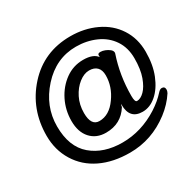

<svg xmlns="http://www.w3.org/2000/svg" viewBox="-160 -892 1104 1088"><g transform="rotate(-30 392.0 -347.5)"><path d="M332 -219Q397 -219 445 -287Q492 -352 492 -426Q492 -461 474 -479Q456 -497 423 -497Q390 -497 356 -470.5Q322 -444 300 -400Q278 -356 278 -302Q278 -219 332 -219ZM393 23Q284 23 202.5 -16Q121 -55 75.5 -129Q30 -203 30 -296Q30 -470 142 -594Q254 -718 428 -718Q519 -718 594.5 -682.5Q670 -647 712.5 -581Q755 -515 755 -429Q755 -344 729 -279.5Q703 -215 661 -178.5Q619 -142 571 -142Q486 -142 486 -236Q486 -241 485 -241Q484 -241 481 -224Q430 -143 332 -143Q269 -143 231.5 -184.5Q194 -226 194 -298Q194 -369 224.5 -430Q255 -491 307 -528.5Q359 -566 424 -566Q490 -566 514 -532V-545Q514 -556 532 -556Q545 -556 560.5 -550Q576 -544 588.5 -534Q601 -524 601 -511L600 -506Q559 -385 559 -252Q559 -211 573 -211Q597 -211 621.5 -235.5Q646 -260 663.5 -308Q681 -356 681 -428Q681 -498 647 -548.5Q613 -599 554 -625Q495 -651 426 -651Q295 -651 201.5 -547.5Q108 -444 108 -313Q108 -179 185 -113.5Q262 -48 385 -48Q508 -48 620 -119Q671 -152 705 -190Q718 -205 730 -205Q750 -205 750 -183Q750 -175 744 -163Q709 -109 654 -67Q536 23 393 23Z"/></g></svg>

Font: LXGW WenKai Lite Medium
Style: Regular
Weight: 500
Designer: LXGW / Fontworks Inc.
Foundry: LXGW / Fontworks Inc.
Version: Version 1.511; March 25, 2025